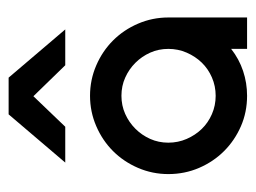

<svg xmlns="http://www.w3.org/2000/svg" viewBox="-92 -486 579 434"><g transform="rotate(-90 197.0 -269.5)"><path d="M197 -355Q233 -355 265.5 -341Q298 -327 322 -303Q346 -279 360 -246.5Q374 -214 374 -178V0H303V-36Q280 -18 253 -9Q226 0 197 0Q160 0 128 -14Q96 -28 72 -52Q48 -76 34 -108.5Q20 -141 20 -178Q20 -214 34 -246.5Q48 -279 72 -303Q96 -327 128.5 -341Q161 -355 197 -355ZM197 -284Q175 -284 156 -275.5Q137 -267 122.5 -252.5Q108 -238 99.5 -219Q91 -200 91 -178Q91 -156 99.5 -136.5Q108 -117 122 -102.5Q136 -88 155.5 -79.5Q175 -71 197 -71Q219 -71 238.5 -79.5Q258 -88 272 -102.5Q286 -117 294.5 -136.5Q303 -156 303 -178Q303 -200 294.5 -219Q286 -238 271.5 -252.5Q257 -267 238 -275.5Q219 -284 197 -284ZM155 -539H238L347 -411H266L196 -483L127 -411H46L155 -539Z"/></g></svg>

Font: Googee
Style: Regular
Weight: 400
Designer: Peter Wiegel
Foundry: CATFonts Peter Wiegel
Version: 1.000